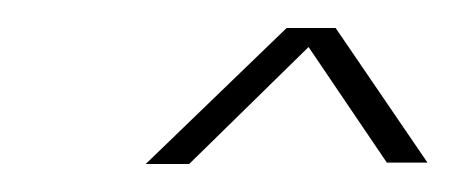

<svg xmlns="http://www.w3.org/2000/svg" viewBox="-20 -743 325 137"><path d="M84 -626H115L214 -723H184.5ZM256 -627H285L219.5 -723H191Z"/></svg>

Font: Anybody Condensed ExtraLight
Style: Italic
Weight: 250
Width: 3
Italic angle: -10°
Version: Version 1.113;gftools[0.9.25]